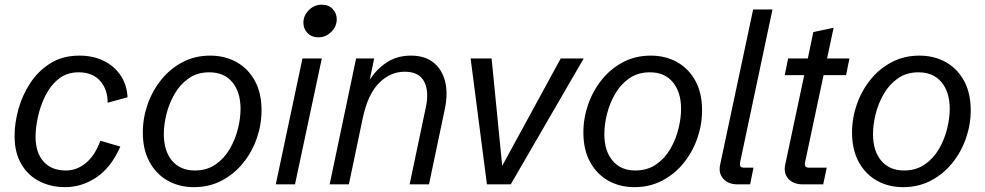

<svg xmlns="http://www.w3.org/2000/svg" viewBox="-20 -772 4126 804"><path d="M252.4 11.7Q193.4 11.7 145.3 -12.7Q97.2 -37.1 69.1 -85.2Q41 -133.3 41 -203.1Q41 -256.3 57.1 -314.7Q73.2 -373 106.7 -424.1Q140.1 -475.1 191.2 -507.1Q242.2 -539.1 312.5 -539.1Q369.1 -539.1 413.6 -517.6Q458 -496.1 484.6 -457Q511.2 -418 514.2 -364.7L430.7 -341.8Q431.2 -397 399.4 -433.1Q367.7 -469.2 309.1 -469.2Q259.8 -469.2 225.3 -441.4Q190.9 -413.6 169.7 -370.6Q148.4 -327.6 138.7 -281.7Q128.9 -235.8 128.9 -199.7Q128.9 -133.3 162.1 -95.7Q195.3 -58.1 255.9 -58.1Q301.3 -58.1 339.1 -88.9Q377 -119.6 400.4 -182.6L483.9 -158.2Q445.8 -71.3 384.5 -29.8Q323.2 11.7 252.4 11.7Z M792 11.7Q731 11.7 682.6 -15.4Q634.3 -42.5 606.2 -93.8Q578.1 -145 578.1 -217.3Q578.1 -277.3 598.1 -334.7Q618.2 -392.1 655.3 -438.2Q692.4 -484.4 744.4 -511.7Q796.4 -539.1 860.4 -539.1Q921.9 -539.1 970.5 -512Q1019 -484.9 1047.1 -433.8Q1075.2 -382.8 1075.2 -310.1Q1075.2 -250 1055.2 -192.6Q1035.2 -135.3 997.8 -89.1Q960.4 -43 908.2 -15.6Q856 11.7 792 11.7ZM795.9 -58.1Q846.2 -58.1 882.6 -83.3Q918.9 -108.4 942.1 -148.2Q965.3 -188 976.3 -232.7Q987.3 -277.3 987.3 -315.9Q987.3 -386.2 952.9 -427.7Q918.5 -469.2 856.4 -469.2Q806.6 -469.2 770.5 -444.1Q734.4 -418.9 711.2 -378.9Q688 -338.9 677 -294.4Q666 -250 666 -210.9Q666 -140.1 700.4 -99.1Q734.9 -58.1 795.9 -58.1Z M1327.6 -527.3 1215.3 0H1134.8L1246.6 -527.3ZM1313 -615.7Q1285.2 -615.7 1267.8 -633.5Q1250.5 -651.4 1250.5 -676.8Q1250.5 -707 1273.4 -729.7Q1296.4 -752.4 1327.6 -752.4Q1355.5 -752.4 1372.8 -734.6Q1390.1 -716.8 1390.1 -691.4Q1390.1 -661.6 1367.4 -638.7Q1344.7 -615.7 1313 -615.7Z M1360.4 0 1471.2 -527.3H1546.9L1528.3 -438Q1557.1 -482.9 1600.1 -511Q1643.1 -539.1 1700.7 -539.1Q1759.3 -539.1 1795.4 -510Q1831.5 -481 1844 -430.7Q1856.4 -380.4 1842.8 -315.9L1776.4 0H1695.3L1763.7 -325.2Q1777.3 -389.2 1756.1 -430.4Q1734.9 -471.7 1674.3 -471.7Q1614.3 -471.7 1567.1 -424.3Q1520 -377 1498.5 -274.9L1440.9 0Z M2019 0 1950.7 -527.3H2038.6L2083 -77.6L2328.1 -527.3H2424.3L2118.7 0Z M2636.7 11.7Q2575.7 11.7 2527.3 -15.4Q2479 -42.5 2450.9 -93.8Q2422.9 -145 2422.9 -217.3Q2422.9 -277.3 2442.9 -334.7Q2462.9 -392.1 2500 -438.2Q2537.1 -484.4 2589.1 -511.7Q2641.1 -539.1 2705.1 -539.1Q2766.6 -539.1 2815.2 -512Q2863.8 -484.9 2891.8 -433.8Q2919.9 -382.8 2919.9 -310.1Q2919.9 -250 2899.9 -192.6Q2879.9 -135.3 2842.5 -89.1Q2805.2 -43 2752.9 -15.6Q2700.7 11.7 2636.7 11.7ZM2640.6 -58.1Q2690.9 -58.1 2727.3 -83.3Q2763.7 -108.4 2786.9 -148.2Q2810.1 -188 2821 -232.7Q2832 -277.3 2832 -315.9Q2832 -386.2 2797.6 -427.7Q2763.2 -469.2 2701.2 -469.2Q2651.4 -469.2 2615.2 -444.1Q2579.1 -418.9 2555.9 -378.9Q2532.7 -338.9 2521.7 -294.4Q2510.7 -250 2510.7 -210.9Q2510.7 -140.1 2545.2 -99.1Q2579.6 -58.1 2640.6 -58.1Z M3069.3 0Q3029.8 0 3008.8 -23.4Q2987.8 -46.9 2995.6 -82.5L3133.8 -732.4H3214.8L3080.1 -96.7Q3076.7 -81.5 3080.3 -75.7Q3084 -69.8 3097.2 -69.8H3135.3L3121.1 0Z M3341.8 0Q3302.2 0 3281.2 -23.4Q3260.3 -46.9 3268.1 -82.5L3347.7 -457.5H3266.1L3280.3 -527.3H3362.8L3385.7 -637.7L3470.7 -655.8L3443.4 -527.3H3537.1L3522.9 -457.5H3428.7L3352.1 -96.7Q3348.6 -81.5 3352.5 -75.7Q3356.4 -69.8 3369.6 -69.8H3441.9L3427.2 0Z M3761.7 11.7Q3700.7 11.7 3652.3 -15.4Q3604 -42.5 3575.9 -93.8Q3547.9 -145 3547.9 -217.3Q3547.9 -277.3 3567.9 -334.7Q3587.9 -392.1 3625 -438.2Q3662.1 -484.4 3714.1 -511.7Q3766.1 -539.1 3830.1 -539.1Q3891.6 -539.1 3940.2 -512Q3988.8 -484.9 4016.8 -433.8Q4044.9 -382.8 4044.9 -310.1Q4044.9 -250 4024.9 -192.6Q4004.9 -135.3 3967.5 -89.1Q3930.2 -43 3877.9 -15.6Q3825.7 11.7 3761.7 11.7ZM3765.6 -58.1Q3815.9 -58.1 3852.3 -83.3Q3888.7 -108.4 3911.9 -148.2Q3935.1 -188 3946 -232.7Q3957 -277.3 3957 -315.9Q3957 -386.2 3922.6 -427.7Q3888.2 -469.2 3826.2 -469.2Q3776.4 -469.2 3740.2 -444.1Q3704.1 -418.9 3680.9 -378.9Q3657.7 -338.9 3646.7 -294.4Q3635.7 -250 3635.7 -210.9Q3635.7 -140.1 3670.2 -99.1Q3704.6 -58.1 3765.6 -58.1Z"/></svg>

Font: Schibsted Grotesk
Style: Italic
Weight: 400
Italic angle: -12°
Designer: Bakken & Baeck AS, Henrik Kongsvoll
Foundry: Schibsted ASA
Version: Version 1.100; ttfautohint (v1.8.4.7-5d5b);gftools[0.9.25]